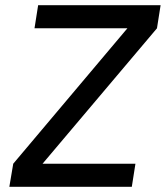

<svg xmlns="http://www.w3.org/2000/svg" viewBox="-20 -720 639 740"><path d="M16 0H488L502 -89H144L585 -611L599 -700H127L113 -611H471L31 -89Z"/></svg>

Font: Arthouse Owned Medium
Style: Italic
Weight: 500
Italic angle: -10°
Designer: Jeremy Tribby
Foundry: Tribby Type
Version: Version 1.000;PS 001.000;hotconv 1.0.88;makeotf.lib2.5.64775